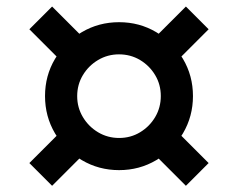

<svg xmlns="http://www.w3.org/2000/svg" viewBox="-20 -659 740 597"><path d="M350.3 -130Q287.2 -130 234.6 -161Q182 -192 151 -244.4Q120 -296.9 120 -360.3Q120 -423.7 151 -475.8Q182 -528 234.4 -559Q286.9 -590 350.3 -590Q413.7 -590 465.8 -559Q518 -528 549 -475.8Q580 -423.5 580 -360.3Q580 -297.2 549 -244.6Q518 -192 465.8 -161Q413.5 -130 350.3 -130ZM350.4 -230Q386.2 -230 415.5 -247.7Q444.9 -265.4 462.5 -295Q480 -324.7 480 -360.4Q480 -396.2 462.4 -425.5Q444.8 -454.9 415.4 -472.5Q385.9 -490 350 -490Q314.7 -490 285 -472.4Q255.4 -454.8 237.7 -425.4Q220 -395.9 220 -360Q220 -324.7 237.7 -295Q255.4 -265.4 285 -247.7Q314.7 -230 350.4 -230ZM71.3 -568 142 -638.7 239.7 -541 169 -470.3ZM460.3 -179 531 -249.7 628.7 -152 558 -81.3ZM558 -638.7 628.7 -568 531 -470.3 460.3 -541ZM169 -249.7 239.7 -179 142 -81.3 71.3 -152Z"/></svg>

Font: Murecho Thin
Style: Regular
Weight: 100
Designer: Neil Summerour
Foundry: Positype
Version: Version 1.010